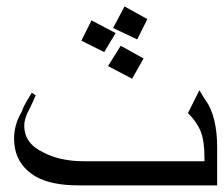

<svg xmlns="http://www.w3.org/2000/svg" viewBox="-20 -719 688 591"><path d="M648.4 -148.4H222.7Q136.7 -148.4 89.8 -175.8Q23.4 -214.8 23.4 -293Q23.4 -335.9 46.9 -375Q50.8 -390.6 78.1 -433.6L89.8 -425.8Q82 -406.2 70.3 -382.8Q54.7 -355.5 54.7 -332Q54.7 -277.3 113.3 -250Q164.1 -222.7 238.3 -222.7H609.4V-234.4Q609.4 -285.2 597.7 -314.5Q585.9 -343.8 558.6 -371.1L593.8 -441.4Q609.4 -414.1 613.3 -410.2Q648.4 -359.4 648.4 -265.6ZM433.6 -660.2 402.3 -597.7 328.1 -632.8 363.3 -699.2ZM421.9 -539.1 386.7 -476.6 312.5 -515.6 351.6 -578.1ZM335.9 -617.2 300.8 -558.6 230.5 -593.8 261.7 -656.2Z"/></svg>

Font: 和音 by 宁静之雨，公众号njzyshare
Style: Regular
Weight: 400
Designer: Steve Matteson
Foundry: Ascender Corporation
Version: Version 6.00;June 8, 2018;FontCreator 11.0.0.2388 32-bit